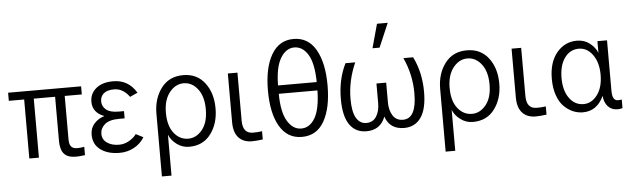

<svg xmlns="http://www.w3.org/2000/svg" viewBox="-58 -1040 4908 1497"><g transform="rotate(-5 2396.0 -291.0)"><path d="M16.6 -461.9V-525.4H587.9V-461.9H454.1V-120.1Q454.1 -83 468.8 -65.4Q483.4 -47.9 516.6 -47.9Q544.9 -47.9 571.3 -53.7V11.7Q526.4 17.6 501 17.6Q436.5 17.6 407.7 -15.1Q378.9 -47.9 378.9 -116.2V-461.9H211.9V0H136.7V-461.9Z M636.7 -141.6Q636.7 -194.3 668.9 -229.5Q701.2 -264.6 747.1 -278.3V-279.3Q657.2 -313.5 657.2 -398.4Q657.2 -461.9 705.6 -502.4Q753.9 -543 839.8 -543Q959 -543 1021.5 -437.5L960.9 -410.2Q941.4 -440.4 910.2 -460Q878.9 -479.5 841.8 -479.5Q788.1 -479.5 760.7 -456.5Q733.4 -433.6 733.4 -394.5Q733.4 -355.5 764.6 -329.6Q795.9 -303.7 862.3 -303.7H904.3V-247.1H862.3Q784.2 -247.1 748.5 -216.3Q712.9 -185.5 712.9 -142.6Q712.9 -97.7 750 -71.8Q787.1 -45.9 843.8 -45.9Q884.8 -45.9 922.4 -67.4Q960 -88.9 979.5 -117.2L1037.1 -87.9Q1008.8 -40 957 -11.2Q905.3 17.6 842.8 17.6Q751 17.6 693.8 -24.4Q636.7 -66.4 636.7 -141.6Z M1385.7 -45.9Q1448.2 -45.9 1494.6 -102.5Q1541 -159.2 1541 -262.7Q1541 -363.3 1496.1 -421.4Q1451.2 -479.5 1385.7 -479.5Q1321.3 -479.5 1274.9 -420.9Q1228.5 -362.3 1228.5 -262.7Q1228.5 -160.2 1273.4 -103Q1318.4 -45.9 1385.7 -45.9ZM1154.3 229.5V-261.7Q1154.3 -379.9 1215.8 -461.4Q1277.3 -543 1387.7 -543Q1495.1 -543 1556.2 -463.4Q1617.2 -383.8 1617.2 -262.7Q1617.2 -144.5 1556.6 -63.5Q1496.1 17.6 1386.7 17.6Q1333 17.6 1289.6 -15.1Q1246.1 -47.9 1229.5 -90.8V229.5Z M1736.3 -144.5V-525.4H1811.5V-148.4Q1811.5 -48.8 1891.6 -48.8Q1931.6 -48.8 1962.9 -53.7V10.7Q1908.2 17.6 1877.9 17.6Q1811.5 17.6 1773.9 -22.9Q1736.3 -63.5 1736.3 -144.5Z M2036.1 -365.2Q2036.1 -543 2096.2 -646Q2156.2 -749 2269.5 -749Q2383.8 -749 2443.4 -645.5Q2502.9 -542 2502.9 -365.2Q2502.9 -189.5 2444.3 -85.9Q2385.7 17.6 2269.5 17.6Q2156.2 17.6 2096.2 -84.5Q2036.1 -186.5 2036.1 -365.2ZM2118.2 -398.4H2420.9Q2418.9 -544.9 2377 -613.8Q2335 -682.6 2269.5 -682.6Q2205.1 -682.6 2162.1 -611.8Q2119.1 -541 2118.2 -398.4ZM2118.2 -333Q2119.1 -188.5 2162.1 -118.2Q2205.1 -47.9 2269.5 -47.9Q2335.9 -47.9 2377 -116.7Q2418 -185.5 2420.9 -333Z M2596.7 -249Q2596.7 -404.3 2657.2 -525.4H2733.4Q2671.9 -386.7 2671.9 -244.1Q2671.9 -141.6 2700.7 -94.2Q2729.5 -46.9 2778.3 -46.9Q2831.1 -46.9 2857.4 -88.4Q2883.8 -129.9 2883.8 -191.4V-346.7H2960V-191.4Q2960 -130.9 2986.3 -88.9Q3012.7 -46.9 3066.4 -46.9Q3171.9 -46.9 3171.9 -245.1Q3171.9 -392.6 3110.4 -525.4H3186.5Q3248 -402.3 3248 -250Q3248 -115.2 3201.2 -48.8Q3154.3 17.6 3069.3 17.6Q2958 17.6 2922.9 -83H2921.9Q2883.8 17.6 2774.4 17.6Q2689.5 17.6 2643.1 -48.8Q2596.7 -115.2 2596.7 -249ZM2877 -623 2928.7 -810.5H3012.7L2932.6 -623Z M3606.4 -45.9Q3668.9 -45.9 3715.3 -102.5Q3761.7 -159.2 3761.7 -262.7Q3761.7 -363.3 3716.8 -421.4Q3671.9 -479.5 3606.4 -479.5Q3542 -479.5 3495.6 -420.9Q3449.2 -362.3 3449.2 -262.7Q3449.2 -160.2 3494.1 -103Q3539.1 -45.9 3606.4 -45.9ZM3375 229.5V-261.7Q3375 -379.9 3436.5 -461.4Q3498 -543 3608.4 -543Q3715.8 -543 3776.9 -463.4Q3837.9 -383.8 3837.9 -262.7Q3837.9 -144.5 3777.3 -63.5Q3716.8 17.6 3607.4 17.6Q3553.7 17.6 3510.3 -15.1Q3466.8 -47.9 3450.2 -90.8V229.5Z M3957 -144.5V-525.4H4032.2V-148.4Q4032.2 -48.8 4112.3 -48.8Q4152.3 -48.8 4183.6 -53.7V10.7Q4128.9 17.6 4098.6 17.6Q4032.2 17.6 3994.6 -22.9Q3957 -63.5 3957 -144.5Z M4249 -262.7Q4249 -392.6 4311.5 -467.8Q4374 -543 4469.7 -543Q4527.3 -543 4569.3 -510.3Q4611.3 -477.5 4628.9 -433.6V-525.4H4704.1V-128.9Q4704.1 -52.7 4748 -52.7Q4766.6 -52.7 4778.3 -55.7V11.7Q4756.8 17.6 4740.2 17.6Q4693.4 17.6 4665 -13.2Q4636.7 -43.9 4631.8 -96.7Q4579.1 17.6 4468.8 17.6Q4428.7 17.6 4391.6 2Q4354.5 -13.7 4321.8 -45.4Q4289.1 -77.1 4269 -133.3Q4249 -189.5 4249 -262.7ZM4325.2 -262.7Q4325.2 -164.1 4368.2 -105Q4411.1 -45.9 4479.5 -45.9Q4542 -45.9 4586.4 -104.5Q4630.9 -163.1 4630.9 -262.7Q4630.9 -358.4 4587.4 -418.9Q4543.9 -479.5 4478.5 -479.5Q4410.2 -479.5 4367.7 -420.9Q4325.2 -362.3 4325.2 -262.7Z"/></g></svg>

Font: Gothic A1
Style: Regular
Weight: 400
Designer: HanYang I&C Co.,Ltd.
Foundry: HanYang I&C Co.,Ltd.
Version: Version 2.50